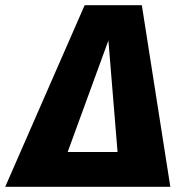

<svg xmlns="http://www.w3.org/2000/svg" viewBox="-77 -715 690 735"><path d="M466 -695H247L-57 0H575ZM338 -560 373 -133H182Z"/></svg>

Font: Fira Sans ExtraBold
Style: Italic
Weight: 800
Italic angle: -8°
Designer: bBox Type GmbH & Carrois Corporate GbR & Edenspiekermann AG
Foundry: bBox Type GmbH & Carrois Corporate GbR & Edenspiekermann AG
Version: Version 4.301;PS 004.301;hotconv 1.0.88;makeotf.lib2.5.64775